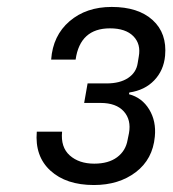

<svg xmlns="http://www.w3.org/2000/svg" viewBox="-20 -826 493 548"><path d="M248 -297.9Q168.9 -297.9 124 -338.9Q79.1 -379.9 85 -450.2H157.2Q152.8 -405.8 179.2 -382.3Q205.6 -358.9 249 -358.9Q289.6 -358.9 314.2 -377.2Q338.9 -395.5 344.2 -426.8L348.1 -445.8Q355 -483.9 333.3 -508.1Q311.5 -532.2 267.1 -532.2H220.2L230 -587.9H284.2Q322.3 -587.9 345.7 -603.5Q369.1 -619.1 373 -646L376 -664.1Q382.8 -700.2 360.6 -722.7Q338.4 -745.1 293.9 -745.1Q208.5 -745.1 195.8 -655.8H126Q130.9 -724.6 178.5 -765.4Q226.1 -806.2 298.8 -806.2Q374.5 -806.2 415.8 -768.6Q457 -731 451.2 -667Q447.3 -625 420.2 -596.7Q393.1 -568.4 349.1 -562L348.1 -557.1Q385.3 -547.4 405.8 -513.7Q426.3 -480 421.9 -436Q416 -371.6 367.7 -334.7Q319.3 -297.9 248 -297.9Z"/></svg>

Font: Hubot Sans
Style: Italic
Weight: 400
Italic angle: -10°
Designer: Deni Anggara
Foundry: GitHub
Version: Version 1.001;gftools[0.9.31]